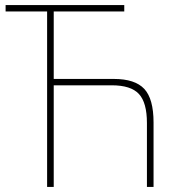

<svg xmlns="http://www.w3.org/2000/svg" viewBox="-20 -734 712 754"><path d="M468 -714V-689H191V-424H427Q510 -424 546.5 -385Q583 -346 583 -253V0H557V-251Q557 -331 525.5 -365Q494 -399 419 -399H191V0H165V-689H2V-714Z"/></svg>

Font: Noto Sans Thin
Style: Regular
Weight: 100
Designer: Monotype Design Team
Foundry: Monotype Imaging Inc.
Version: Version 2.007